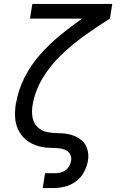

<svg xmlns="http://www.w3.org/2000/svg" viewBox="-20 -755 616 980"><path d="M198 205H252Q281 205 311.5 197.5Q342 190 368 170.5Q394 151 409 122.5Q424 94 429 65Q434 34 425.5 5.5Q417 -23 394 -41Q371 -59 342.5 -67Q314 -75 283 -75Q252 -75 222.5 -80.5Q193 -86 172 -106Q151 -126 146 -156Q141 -186 146 -216Q157 -288 197 -355Q237 -422 293.5 -475.5Q350 -529 412.5 -574Q475 -619 541 -660L553 -735H145L133 -660H399Q340 -619 285 -573.5Q230 -528 183 -474.5Q136 -421 104.5 -358Q73 -295 62 -229L61 -227Q58 -208 57 -188.5Q56 -169 57.5 -150.5Q59 -132 64.5 -114.5Q70 -97 79 -81.5Q88 -66 100.5 -53Q113 -40 128 -30.5Q143 -21 160 -14.5Q177 -8 195.5 -4.5Q214 -1 233.5 -0.5Q253 0 272 1Q291 2 308.5 8Q326 14 336 29.5Q346 45 343 65Q340 83 329 99Q318 115 300 122Q282 129 264 129H210Z"/></svg>

Font: Iosevka Sparkle Oblique
Style: Regular
Weight: 400
Italic angle: -9°
Designer: Belleve Invis
Foundry: Belleve Invis
Version: Version 4.5.0; ttfautohint (v1.8.3)